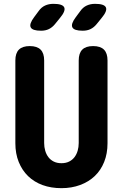

<svg xmlns="http://www.w3.org/2000/svg" viewBox="-20 -970 640 1000"><path d="M60 -655Q60 -693 78.5 -711.5Q97 -730 135 -730Q173 -730 191.5 -711.5Q210 -693 210 -655V-225Q210 -204 215.5 -185Q221 -166 232 -151.5Q243 -137 260 -128.5Q277 -120 300 -120Q323 -120 340 -128.5Q357 -137 368 -151.5Q379 -166 384.5 -185Q390 -204 390 -225V-655Q390 -693 408.5 -711.5Q427 -730 465 -730Q503 -730 521.5 -711.5Q540 -693 540 -655V-224Q540 -170 522.5 -126.5Q505 -83 473.5 -53Q442 -23 397.5 -6.5Q353 10 300 10Q246 10 202 -6Q158 -22 126.5 -52.5Q95 -83 77.5 -126.5Q60 -170 60 -224ZM411 -810Q366 -810 357 -827.5Q348 -845 375 -881L398 -912Q412 -932 431.5 -941Q451 -950 475 -950Q523 -950 531.5 -931.5Q540 -913 509 -876L483 -844Q469 -827 451.5 -818.5Q434 -810 411 -810ZM194 -810Q149 -810 140 -827.5Q131 -845 158 -881L181 -912Q195 -932 214.5 -941Q234 -950 258 -950Q306 -950 314.5 -931.5Q323 -913 292 -876L266 -844Q252 -827 234.5 -818.5Q217 -810 194 -810Z"/></svg>

Font: Maple Mono NL ExtraBold
Style: Regular
Weight: 800
Monospace: yes
Designer: subframe7536
Version: Version 7.000